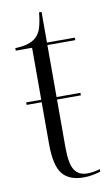

<svg xmlns="http://www.w3.org/2000/svg" viewBox="-79 -700 438 753"><g transform="rotate(-10 140.0 -324.0)"><path d="M193 10Q135 10 108 -23.5Q81 -57 81 -143V-309H21V-319H81V-526H16V-536Q46 -537 65.5 -543Q85 -549 98 -560Q115 -575 122 -600Q129 -625 132 -658H142V-536H253V-526H142V-319H237V-309H142V-119Q142 -53 158.5 -28Q175 -3 209 -3Q232 -3 260 -11V-1Q247 3 229 6.5Q211 10 193 10Z"/></g></svg>

Font: Noto Serif Display Condensed Light
Style: Regular
Weight: 300
Width: 3
Designer: Monotype Design Team
Foundry: Monotype Imaging Inc.
Version: Version 2.009